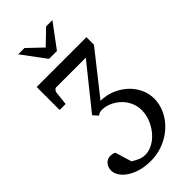

<svg xmlns="http://www.w3.org/2000/svg" viewBox="-344 -993 1298 1298"><g transform="rotate(-45 305.5 -343.5)"><path d="M571.8 -54.2Q571.8 -15.6 560.3 20.3Q548.8 56.2 527.8 87.6Q506.8 119.1 477.8 145.3Q448.7 171.4 414.1 189.9Q379.4 208.5 340.1 218.8Q300.8 229 258.8 229Q200.7 229 156.2 215.3Q111.8 201.7 81.8 180.4Q51.8 159.2 36.4 133.8Q21 108.4 21 85Q21 71.8 25.1 58.3Q29.3 44.9 37.6 34.2Q45.9 23.4 58.8 16.6Q71.8 9.8 88.9 9.8Q96.7 9.8 108.4 12.2Q120.1 14.6 127 20L163.1 138.2Q185.5 151.4 208.7 162.1Q231.9 172.9 259.8 172.9Q286.6 172.9 312 163.1Q337.4 153.3 359.1 136.5Q380.9 119.6 398.9 97.2Q417 74.7 429.9 49.3Q442.9 23.9 450 -2.9Q457 -29.8 457 -55.2Q457 -86.9 448.2 -113.8Q439.5 -140.6 424.8 -162.1Q410.2 -183.6 390.9 -200.2Q371.6 -216.8 350.8 -227.8Q330.1 -238.8 309.1 -244.4Q288.1 -250 270 -250Q250.5 -250 240.5 -244.9Q230.5 -239.7 226.1 -235.8L194.8 -271L439.9 -576.2H155.8Q151.9 -576.2 147.9 -573.5Q144 -570.8 140.6 -566.7Q137.2 -562.5 135.3 -557.9Q133.3 -553.2 132.8 -548.8L122.1 -451.2H64.9V-670.9H541V-599.1L304.2 -299.8Q356.9 -299.8 405.3 -280.3Q453.6 -260.7 490.7 -227.5Q527.8 -194.3 549.8 -149.4Q571.8 -104.5 571.8 -54.2ZM334 -746.1H258.8L132.8 -915.5H192.9L296.9 -816.4L399.9 -915.5H460Z"/></g></svg>

Font: Charis SIL
Style: Regular
Weight: 400
Foundry: SIL International
Version: Version 4.112